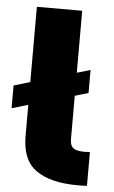

<svg xmlns="http://www.w3.org/2000/svg" viewBox="-53 -743 461 779"><g transform="rotate(5 177.5 -353.5)"><path d="M304.7 -377 250 -360.8V-183.6Q250 -158.7 262.9 -148.2Q275.9 -137.7 309.6 -137.7Q322.3 -137.7 331.1 -138.7V-1Q317.4 0 293.9 0Q183.6 0 124.5 -41Q65.4 -82 65.4 -179.7V-307.6L-1 -288.1V-380.9L65.4 -400.4V-707H250V-454.6L304.7 -470.7Z"/></g></svg>

Font: Pretendard GOV Black
Style: Regular
Weight: 900
Designer: Base glyphs from Inter by Rasmus Andersson; Hangeul glyphs from Noto Sans CJK(Source Han Sans) by Jang Soo-young and Kan
Foundry: Kil Hyung-jin
Version: Version 1.309